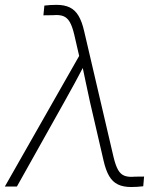

<svg xmlns="http://www.w3.org/2000/svg" viewBox="-41 -749 653 771"><path d="M-21.5 0 276.9 -524.4 257.3 -609.4Q249.5 -642.6 239.3 -660.4Q229 -678.2 213.1 -684.3Q197.3 -690.4 172.4 -688L133.3 -687.5L137.2 -726.6Q150.9 -728 161.6 -728.8Q172.4 -729.5 186 -729.5Q217.8 -729.5 239 -719.2Q260.3 -709 274.2 -685.8Q288.1 -662.6 296.9 -624L415 -118.2Q422.9 -85 433.1 -66.9Q443.4 -48.8 459.5 -43Q475.6 -37.1 501 -39.6L537.6 -40L534.2 -1Q520.5 0.5 510 1.2Q499.5 2 485.4 2Q454.1 2 432.6 -8.3Q411.1 -18.6 397.5 -41.7Q383.8 -64.9 375 -103.5L320.3 -339.8Q311.5 -378.4 303.7 -417Q295.9 -455.6 287.6 -493.7H300.8Q280.8 -455.6 260 -417Q239.3 -378.4 217.3 -339.8L26.9 0Z"/></svg>

Font: Inter 28pt ExtraLight
Style: Italic
Weight: 250
Italic angle: -9.3988°
Designer: Rasmus Andersson
Foundry: rsms
Version: Version 4.001;git-66647c0bb